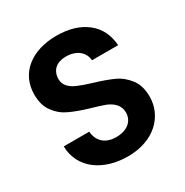

<svg xmlns="http://www.w3.org/2000/svg" viewBox="-165 -840 940 978"><g transform="rotate(-30 304.5 -350.5)"><path d="M51 -201C53 -72 164 7 310 7C466 7 557 -89 557 -202C557 -245 547 -280 526 -307C505 -334 481 -354 452 -367C423 -380 386 -394 341 -407C308 -417 282 -426 264 -434C227 -449 199 -473 199 -510C199 -563 234 -592 289 -592C352 -592 392 -557 395 -509H549C544 -572 520 -621 475 -656C430 -691 371 -708 299 -708C154 -708 53 -630 53 -505C53 -461 63 -426 84 -400C104 -373 128 -354 157 -341C185 -328 222 -314 267 -301C300 -292 327 -283 346 -276C384 -260 412 -234 412 -193C412 -142 372 -108 307 -108C243 -108 205 -144 201 -201Z"/></g></svg>

Font: Poppins SemiBold
Style: Regular
Weight: 600
Designer: Ninad Kale (Devanagari), Jonny Pinhorn (Latin)
Foundry: Indian Type Foundry
Version: 4.004